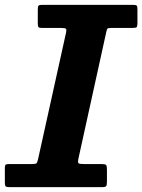

<svg xmlns="http://www.w3.org/2000/svg" viewBox="-50 -770 586 790"><path d="M-30 -17Q-30 -5.5 -26 -2.8Q-22 0 -10.5 0H369.5Q383.5 0 386.8 -4.2Q390 -8.5 390 -22.5V-73Q390 -87.5 386.5 -91.2Q383 -95 368 -95H295.5Q277 -95 273.2 -98.2Q269.5 -101.5 272.5 -116.5L387 -637Q389.5 -648 391.5 -651.5Q393.5 -655 407.5 -655H495Q508 -655 511.8 -658Q515.5 -661 515.5 -674V-731.5Q515.5 -743 512.8 -746.5Q510 -750 498.5 -750H122.5Q112 -750 108.8 -746.8Q105.5 -743.5 105.5 -732V-674.5Q105.5 -662.5 108 -658.8Q110.5 -655 122.5 -655H201Q218 -655 221.2 -651.5Q224.5 -648 221.5 -634.5L106.5 -114.5Q103.5 -101.5 100 -98.2Q96.5 -95 80.5 -95H-12.5Q-22 -95 -26 -92.8Q-30 -90.5 -30 -80.5Z"/></svg>

Font: Besley
Style: Bold Italic
Weight: 700
Italic angle: -13°
Designer: Owen Earl
Foundry: indestructible type*
Version: Version 2.001